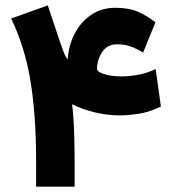

<svg xmlns="http://www.w3.org/2000/svg" viewBox="-20 -696 641 716"><path d="M416 -530.8Q379.9 -530.8 360.8 -501.5Q341.8 -472.2 341.8 -439Q341.8 -428.2 368.2 -419.7Q394.5 -411.1 434.1 -411.1Q462.9 -411.1 495.8 -417.2Q528.8 -423.3 560.5 -438.5L580.1 -298.8Q536.1 -277.3 495.6 -271.5Q455.1 -265.6 427.7 -265.6Q378.9 -265.6 330.3 -277.8Q281.7 -290 249 -307.6Q255.4 -248.5 256.8 -190.9Q258.3 -133.3 258.3 -89.8V0H114.7V-91.3Q114.7 -267.6 93.5 -395Q72.3 -522.5 21.5 -627L158.2 -675.8L204.1 -538.6Q210.9 -519 217.3 -502Q223.6 -484.9 232.4 -474.6Q235.8 -526.4 258.3 -570.1Q280.8 -613.8 319.6 -640.4Q358.4 -667 410.2 -667Q461.9 -667 496.3 -651.4Q530.8 -635.7 559.6 -612.8L513.7 -500Q487.8 -515.6 465.6 -523.2Q443.4 -530.8 416 -530.8Z"/></svg>

Font: Vazirmatn RD UI FD Black
Style: Regular
Weight: 900
Designer: Saber Rastikerdar
Foundry: Saber Rastikerdar
Version: Version 33.003